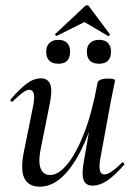

<svg xmlns="http://www.w3.org/2000/svg" viewBox="-20 -690 508 723"><path d="M130 13Q88 13 72 -18.5Q56 -50 70 -119L106 -297Q111 -327 106.5 -339.5Q102 -352 90 -352Q80 -352 64 -340Q48 -328 29 -309Q25 -305 21 -309Q17 -313 21 -317Q54 -355 80.5 -375Q107 -395 134 -395Q160 -395 169 -373Q178 -351 167 -297L135 -138Q123 -83 132.5 -57Q142 -31 169 -31Q200 -31 233.5 -71.5Q267 -112 297 -189Q327 -266 347 -377L361 -376Q342 -259 306.5 -171.5Q271 -84 226 -35.5Q181 13 130 13ZM329 9Q302 9 294.5 -13Q287 -35 296 -84L347 -377Q350 -394 387 -394Q403 -394 408 -392Q413 -390 413 -387Q413 -384 408 -361Q403 -338 398 -312L357 -89Q348 -33 373 -33Q384 -33 401 -44.5Q418 -56 439 -77Q442 -81 446 -76.5Q450 -72 447 -69Q412 -29 384 -10Q356 9 329 9ZM353 -450Q307 -450 307 -496Q307 -517 319.5 -528.5Q332 -540 353 -540Q375 -540 386.5 -528.5Q398 -517 398 -496Q398 -450 353 -450ZM200 -450Q154 -450 154 -496Q154 -517 166.5 -528.5Q179 -540 200 -540Q221 -540 232.5 -528.5Q244 -517 244 -496Q244 -450 200 -450ZM194 -555Q193 -554 189.5 -557Q186 -560 188 -562L298 -665Q302 -670 307.5 -670Q313 -670 316 -665L393 -562Q395 -560 391.5 -556.5Q388 -553 386 -555L298 -607Z"/></svg>

Font: Cormorant Medium
Style: Italic
Weight: 500
Italic angle: -10°
Designer: Christian Thalmann (Catharsis Fonts)
Foundry: Catharsis Fonts
Version: Version 4.000